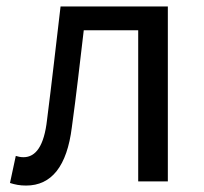

<svg xmlns="http://www.w3.org/2000/svg" viewBox="-20 -563 632 596"><path d="M61 13C140 13 188 -47 203 -168C217 -268 228 -369 240 -469H409V0H501V-543H168C154 -425 141 -308 126 -191C117 -110 91 -75 53 -75C43 -75 36 -77 29 -79L11 5C27 10 41 13 61 13Z"/></svg>

Font: Noto Sans Japanese Regular
Style: Regular
Weight: 400
Designer: Ryoko NISHIZUKA (kana & ideographs); Paul D. Hunt (Latin, Greek & Cyrillic); Wenlong ZHANG (bopomofo); Sandoll Communica
Foundry: Adobe Systems Incorporated
Version: Version 1.000;PS 1;hotconv 1.0.78;makeotf.lib2.5.61930